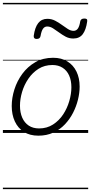

<svg xmlns="http://www.w3.org/2000/svg" viewBox="-20 -918 629 1326"><path d="M245 19Q186 19 145 -7Q104 -33 82.5 -79.5Q61 -126 61 -186Q61 -242 79.5 -300.5Q98 -359 134.5 -408.5Q171 -458 224 -488.5Q277 -519 347 -519Q404 -519 445 -494Q486 -469 508 -424Q530 -379 530 -320Q530 -277 518.5 -230Q507 -183 484.5 -139Q462 -95 428 -59Q394 -23 348 -2Q302 19 245 19ZM250 -31Q304 -31 346 -58Q388 -85 416 -127.5Q444 -170 458.5 -220Q473 -270 473 -315Q473 -362 457.5 -396.5Q442 -431 412.5 -450Q383 -469 342 -469Q288 -469 246.5 -443Q205 -417 176 -374.5Q147 -332 132.5 -283Q118 -234 118 -188Q118 -141 133.5 -105.5Q149 -70 178.5 -50.5Q208 -31 250 -31ZM233 -649Q211 -649 213 -671Q221 -729 244 -758.5Q267 -788 307 -788Q336 -788 361 -775Q386 -762 407.5 -746Q429 -730 449 -717.5Q469 -705 488 -705Q507 -705 518 -721Q529 -737 534 -770Q538 -790 562 -790Q575 -790 579.5 -785.5Q584 -781 582 -769Q574 -712 551.5 -682Q529 -652 486 -652Q457 -652 433 -665Q409 -678 387.5 -694Q366 -710 346 -722.5Q326 -735 306 -735Q288 -735 277 -719.5Q266 -704 260 -669Q258 -659 251.5 -654Q245 -649 233 -649ZM0 378H589V388H0ZM0 -20H589V0H0ZM0 -505H589V-500H0ZM0 -898H589V-888H0Z"/></svg>

Font: Playwrite DE SAS Guides
Style: Regular
Weight: 400
Designer: Veronika Burian, José Scaglione
Foundry: TypeTogether
Version: Version 1.003